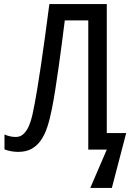

<svg xmlns="http://www.w3.org/2000/svg" viewBox="-20 -734 640 942"><path d="M503.9 -81.1H599.1L528.8 188H422.9L503.9 0H413.1V-633.8H297.9Q291 -578.6 283.2 -519Q275.4 -459.5 267.3 -401.9Q259.3 -344.2 251 -292.5Q242.7 -240.7 234.9 -201.2Q225.1 -150.9 212.2 -111.3Q199.2 -71.8 179.9 -44.7Q160.6 -17.6 133.8 -3.2Q106.9 11.2 68.8 11.2Q51.8 11.2 33.7 7.8Q15.6 4.4 2 -1V-74.2Q12.7 -69.3 27.1 -65.7Q41.5 -62 57.1 -62Q80.6 -62 96.2 -77.4Q111.8 -92.8 122.1 -116.7Q132.3 -140.6 138.7 -169.2Q145 -197.8 149.9 -224.1Q155.3 -252 163.3 -300.8Q171.4 -349.6 180.9 -413.6Q190.4 -477.5 200.9 -554.2Q211.4 -630.9 222.2 -713.9H503.9Z"/></svg>

Font: Apple Sans Adjectives
Style: Regular
Weight: 400
Monospace: yes
Foundry: Apple Sans Adjectives
Version: Version 0.01